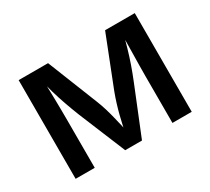

<svg xmlns="http://www.w3.org/2000/svg" viewBox="-111 -728 1001 914"><g transform="rotate(-30 390.0 -271.0)"><path d="M70.8 0V-542.5H232.4L341.3 -269Q352.1 -242.2 360.4 -214.8Q368.7 -187.5 375.2 -160.9Q381.8 -134.3 387.7 -108.6Q393.6 -83 398.4 -59.6H381.8Q386.7 -82.5 392.1 -107.7Q397.5 -132.8 404.3 -159.7Q411.1 -186.5 419.7 -214.1Q428.2 -241.7 438.5 -269L545.9 -542.5H709V0H603V-259.3Q603 -286.6 603.5 -315.9Q604 -345.2 604.5 -376Q605 -406.7 605.5 -437.7Q606 -468.8 606.4 -499H617.2Q606 -454.1 594.7 -415Q583.5 -376 570.3 -338.1Q557.1 -300.3 540.5 -259.3L435.5 0H343.3L236.3 -259.3Q220.2 -300.3 206.8 -338.4Q193.4 -376.5 182.1 -415.5Q170.9 -454.6 159.7 -499H171.9Q172.4 -471.7 173.1 -441.4Q173.8 -411.1 174.6 -379.9Q175.3 -348.6 175.5 -317.9Q175.8 -287.1 175.8 -259.3V0Z"/></g></svg>

Font: Inter 16pt Medium
Style: Regular
Weight: 500
Version: Version 4.001;git-66647c0bb